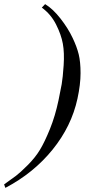

<svg xmlns="http://www.w3.org/2000/svg" viewBox="-81 -727 455 932"><path d="M295 -248Q266 -114 174 -0.5Q82 113 -55 185L-61 168Q-24 142 -3.5 126.5Q17 111 53.5 74.5Q90 38 113 0Q136 -38 161.5 -101Q187 -164 203 -240Q213 -287 218.5 -318.5Q224 -350 228 -410.5Q232 -471 224 -515Q216 -559 191 -608.5Q166 -658 122 -690L138 -707Q176 -684 213 -636.5Q250 -589 272 -542Q292 -500 301 -463.5Q310 -427 310 -372Q310 -317 295 -248Z"/></svg>

Font: GFS Artemisia
Style: Italic
Weight: 400
Italic angle: -12°
Designer: Takis Katsoulidis and George D. Matthiopoulos
Foundry: George Matthiopoulos and Takis Katsoulidis
Version: Version 1.0